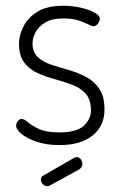

<svg xmlns="http://www.w3.org/2000/svg" viewBox="-20 -498 420 667"><path d="M187 6Q141 6 107.5 -5.5Q74 -17 55 -32.5Q36 -48 36 -62Q36 -67 38.5 -72Q41 -77 45.5 -81Q50 -85 54 -85Q64 -85 77 -73.5Q90 -62 115 -50Q140 -38 186 -38Q246 -38 271 -61Q296 -84 296 -115Q296 -151 278.5 -171.5Q261 -192 232 -203Q203 -214 171.5 -222.5Q140 -231 111 -244Q82 -257 64 -281Q46 -305 46 -346Q46 -376 62 -407Q78 -438 111.5 -458Q145 -478 199 -478Q231 -478 260 -471.5Q289 -465 308 -454.5Q327 -444 327 -433Q327 -429 324 -422.5Q321 -416 316.5 -411.5Q312 -407 305 -407Q298 -407 285 -414Q272 -421 251 -427.5Q230 -434 200 -434Q161 -434 137.5 -420Q114 -406 103.5 -386Q93 -366 93 -347Q93 -317 111 -300Q129 -283 157.5 -273.5Q186 -264 218 -255Q250 -246 278.5 -231Q307 -216 325 -189.5Q343 -163 343 -117Q343 -61 302 -27.5Q261 6 187 6ZM145 149Q136 149 129 142Q122 135 122 126Q122 115 132 111L238 50Q243 48 246 48Q255 48 260.5 55Q266 62 266 71Q266 84 254 91L154 146Q152 147 149.5 148Q147 149 145 149Z"/></svg>

Font: Dosis ExtraLight Light
Style: Regular
Weight: 300
Version: Version 3.001; ttfautohint (v1.8.2)